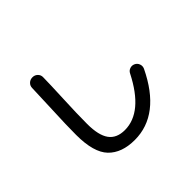

<svg xmlns="http://www.w3.org/2000/svg" viewBox="-170 -1028 1339 1339"><g transform="rotate(-45 500.0 -358.0)"><path d="M474.6 49.8Q346.7 49.8 278.3 -21Q210 -91.8 210 -264.6Q210 -359.4 216.8 -506.8Q223.6 -672.9 224.6 -711.9Q224.6 -734.4 240.2 -749.5Q255.9 -764.6 278.8 -764.6Q301.8 -764.6 317.4 -749Q333 -733.4 332 -710.9Q331.1 -642.6 325.2 -510.7Q318.4 -363.3 318.4 -264.6Q318.4 -152.3 356.4 -100.1Q394.5 -47.9 474.6 -47.9Q650.4 -47.9 779.3 -301.8Q788.1 -320.3 807.6 -327.1Q827.1 -334 846.2 -325.2Q865.2 -316.4 872.6 -296.4Q879.9 -276.4 871.1 -256.8Q723.6 49.8 474.6 49.8Z"/></g></svg>

Font: Rounded Mgen+ 2m medium
Style: Regular
Weight: 500
Designer: [Source Han Sans]
Ryoko NISHIZUKA  (kana & ideographs); Paul D. Hunt (Latin, Greek & Cyrillic); Wenlong ZHANG  (bopomofo
Version: Version 1.059.20150602